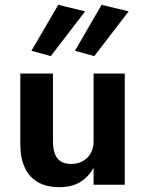

<svg xmlns="http://www.w3.org/2000/svg" viewBox="-20 -764 600 794"><path d="M110 -554 221 -744 332 -717 190 -532ZM290 -554 400 -744 512 -717 370 -532ZM199 -180Q199 -151 206.5 -129.5Q214 -108 230.5 -97Q247 -86 274 -86Q301 -86 322 -97.5Q343 -109 355 -130Q367 -151 367 -180V-460H496V0H367V-70Q345 -31 310.5 -10.5Q276 10 226 10Q172 10 136 -11Q100 -32 82 -72Q64 -112 64 -167V-460H199Z"/></svg>

Font: Venryn Sans SemiBold
Style: Regular
Weight: 600
Designer: Owen Earl, indestructible type* (font) & Cristiano Sobral (main changes)
Version: Version 3.60;October 28, 2020;FontCreator 13.0.0.2681 64-bit